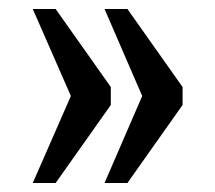

<svg xmlns="http://www.w3.org/2000/svg" viewBox="-20 -484 480 428"><path d="M213 -76 297 -270 213 -464H264L387 -290V-250L264 -76ZM53 -76 138 -270 53 -464H104L227 -290V-250L104 -76Z"/></svg>

Font: Noto Serif Khmer ExtraCondensed SemiBold
Style: Regular
Weight: 600
Width: 2
Designer: Danh Hong and the Monotype Design Team
Foundry: Monotype Imaging Inc.
Version: Version 2.004; ttfautohint (v1.8.4.7-5d5b)